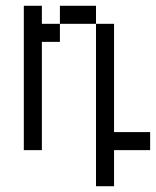

<svg xmlns="http://www.w3.org/2000/svg" viewBox="-20 -520 540 665"><path d="M125 -437.5H187.5V-375H125V0H62.5V-500H125ZM187.5 -500H312.5V-437.5H187.5ZM312.5 -437.5H375V-62.5H500V0H375V125H312.5Z"/></svg>

Font: 寒蝉点阵体 16px
Style: Regular
Weight: 400
Designer: Designed by Warren2060
Foundry: ChillType
Version: Version 1.000